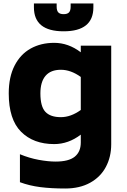

<svg xmlns="http://www.w3.org/2000/svg" viewBox="-20 -827 726 1098"><path d="M30 0ZM616 -566V-2Q616 70 585.5 127.5Q555 185 495.5 218Q436 251 353 251Q272 251 210 243Q148 235 94 215V55Q147 77 201 87Q255 97 298 97Q373 97 407.5 69Q442 41 442 -12V-57Q371 -3 290 -3Q171 -3 100.5 -73.5Q30 -144 30 -293Q30 -387 63.5 -452Q97 -517 155.5 -549.5Q214 -582 290 -582Q371 -582 442 -528V-566ZM442 -198V-387Q385 -428 328 -428Q270 -428 240.5 -393.5Q211 -359 211 -293Q211 -218 239.5 -187.5Q268 -157 328 -157Q385 -157 442 -198ZM174 -785V-807H304V-789Q304 -766 313.5 -756Q323 -746 344 -746Q365 -746 374.5 -756Q384 -766 384 -789V-807H514V-785Q514 -648 344 -648Q174 -648 174 -785Z"/></svg>

Font: Biryani Heavy
Style: Regular
Weight: 900
Designer: Dan Reynolds and Mathieu Réguer
Foundry: Dan Reynolds and Mathieu Réguer
Version: Version 1.003; ttfautohint (v1.1) -l 5 -r 5 -G 72 -x 0 -D la